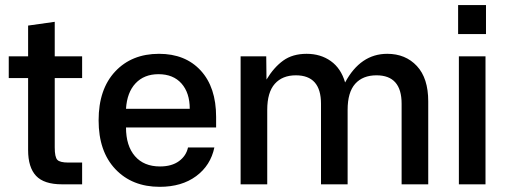

<svg xmlns="http://www.w3.org/2000/svg" viewBox="-20 -720 1977 750"><path d="M222.2 0Q151.9 0 120.8 -33.2Q89.8 -66.4 89.8 -133.8V-415H14.2V-500H89.8V-620.1L193.8 -634.8V-500H300.8V-415H193.8V-144Q193.8 -106.4 203.9 -95.7Q213.9 -85 247.1 -85H300.8V0Z M604 9.8Q496.1 9.8 430.7 -59.3Q365.2 -128.4 365.2 -250Q365.2 -371.6 429.9 -440.7Q494.6 -509.8 601.1 -509.8Q704.1 -509.8 764.2 -444.3Q824.2 -378.9 824.2 -263.2V-222.2H472.2Q472.2 -150.4 507.1 -110.1Q542 -69.8 605 -69.8Q650.9 -69.8 679.2 -90.6Q707.5 -111.3 714.4 -144H817.4Q802.7 -73.7 746.3 -32Q689.9 9.8 604 9.8ZM472.2 -294.9H721.2Q721.2 -357.4 689 -393.8Q656.7 -430.2 599.1 -430.2Q543 -430.2 509.5 -394.5Q476.1 -358.9 472.2 -294.9Z M919.9 0V-500H1020L1021 -409.2Q1049.8 -457 1086.4 -483.4Q1123 -509.8 1177.7 -509.8Q1232.4 -509.8 1272.2 -481.4Q1312 -453.1 1328.1 -397.9Q1388.2 -509.8 1492.7 -509.8Q1564 -509.8 1608.4 -462.2Q1652.8 -414.6 1652.8 -324.2V0H1548.8V-314.9Q1548.8 -425.8 1450.7 -425.8Q1397 -425.8 1367.4 -392.6Q1337.9 -359.4 1337.9 -291V0H1233.9V-314.9Q1233.9 -425.8 1135.7 -425.8Q1083 -425.8 1053.5 -392.6Q1023.9 -359.4 1023.9 -291V0Z M1772.5 0V-500H1876.5V0ZM1769.5 -586.9H1878.4V-700.2H1769.5Z"/></svg>

Font: TASA Orbiter Deck Medium
Style: Regular
Weight: 500
Designer: Weizhong Zhang
Version: Version 1.000;Glyphs 3.1.2 (3151)